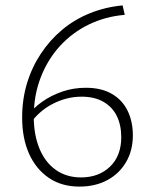

<svg xmlns="http://www.w3.org/2000/svg" viewBox="-20 -685 557 711"><path d="M298 -360Q355 -360 394 -337.5Q433 -315 452.5 -275Q472 -235 472 -184Q472 -128 447 -85Q422 -42 377.5 -18Q333 6 274 6Q208 6 160.5 -26.5Q113 -59 87.5 -116Q62 -173 62 -250Q62 -317 80 -376.5Q98 -436 131.5 -486.5Q165 -537 210.5 -575Q256 -613 313 -636Q370 -659 434 -665L442 -630Q370 -624 308.5 -594Q247 -564 201.5 -514Q156 -464 130.5 -397.5Q105 -331 105 -254Q105 -186 126 -135Q147 -84 186.5 -56Q226 -28 280 -28Q346 -28 387.5 -68Q429 -108 429 -177Q429 -222 412.5 -255.5Q396 -289 363 -308Q330 -327 282 -327Q227 -327 175.5 -300.5Q124 -274 91 -226L79 -253Q103 -285 136.5 -308.5Q170 -332 211 -346Q252 -360 298 -360Z"/></svg>

Font: Ysabeau Office ExtraLight
Style: Regular
Weight: 250
Designer: Christian Thalmann (Catharsis Fonts)
Version: Version 2.001;gftools[0.9.30]; featfreeze: tnum,lnum,ss02